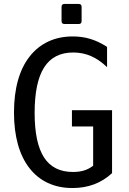

<svg xmlns="http://www.w3.org/2000/svg" viewBox="-20 -924 642 958"><path d="M387.2 -818.8V-889.6Q387.2 -904.3 372.6 -904.3H301.8Q287.1 -904.3 287.1 -889.6V-818.8Q287.1 -804.2 301.8 -804.2H372.6Q387.2 -804.2 387.2 -818.8ZM539.1 -60.1V-374H338.9V-293H444.8V-97.2Q424.3 -81.1 399.9 -73.5Q375.5 -65.9 344.2 -65.9Q246.6 -65.9 199.7 -138.4Q152.8 -210.9 152.8 -360.8Q152.8 -513.2 200.2 -587.6Q247.6 -662.1 345.2 -662.1Q392.6 -662.1 433.8 -644.3Q475.1 -626.5 514.2 -588.9V-689.9Q474.1 -716.3 432.6 -729.2Q391.1 -742.2 343.3 -742.2Q274.9 -742.2 220.5 -716.6Q166 -690.9 127.9 -642.1Q89.4 -593.3 69.6 -522.7Q49.8 -452.1 49.8 -362.8Q49.8 -273.9 69.3 -203.9Q88.9 -133.8 127 -85Q165 -36.1 219.2 -11Q273.4 14.2 341.8 14.2Q459 14.2 539.1 -60.1Z"/></svg>

Font: Hack Dev
Style: Regular
Weight: 400
Designer: Christopher Simpkins
Foundry: Christopher Simpkins
Version: Version 2.0315